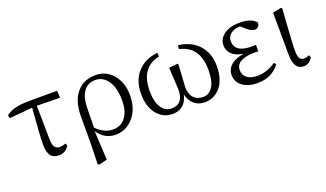

<svg xmlns="http://www.w3.org/2000/svg" viewBox="-70 -964 2737 1614"><g transform="rotate(-20 1298.5 -157.0)"><path d="M312.5 13.7Q260.7 13.7 236.8 -17.1Q212.9 -47.9 212.9 -114.3Q212.9 -199.2 230.5 -406.2Q232.4 -429.7 233.4 -440.4L25.4 -421.9L20.5 -450.2Q61.5 -480.5 113.3 -491.2Q160.2 -502 242.2 -502H478.5L482.4 -438.5L275.4 -442.4L279.3 -138.7Q280.3 -88.9 296.9 -68.4Q311.5 -49.8 342.8 -49.8Q362.3 -49.8 393.6 -61.5L401.4 -40Q366.2 13.7 312.5 13.7Z M599.6 202.1 587.9 193.4 592.8 -3.9V-229.5Q593.8 -370.1 658.2 -444.3Q718.8 -515.6 827.1 -515.6Q917 -515.6 977.5 -447.3Q1042 -375 1042 -257.8Q1042 -134.8 973.6 -57.6Q910.2 13.7 817.4 13.7Q716.8 13.7 659.2 -76.2L672.9 184.6ZM810.5 -35.2Q885.7 -35.2 925.8 -92.8Q964.8 -147.5 964.8 -240.2Q964.8 -360.4 915 -423.8Q873 -477.5 810.5 -477.5Q742.2 -477.5 705.1 -425.8Q668.9 -375 667 -279.3L664.1 -105.5Q731.4 -35.2 810.5 -35.2Z M1327.1 13.7Q1247.1 13.7 1193.4 -45.9Q1132.8 -114.3 1132.8 -236.3Q1132.8 -351.6 1197.3 -425.8Q1261.7 -500 1378.9 -514.6L1382.8 -480.5Q1209 -444.3 1209 -232.4Q1209 -133.8 1246.1 -80.1Q1279.3 -33.2 1333 -33.2Q1440.4 -33.2 1440.4 -161.1Q1440.4 -182.6 1436.5 -243.2Q1431.6 -316.4 1429.7 -361.3L1504.9 -370.1L1512.7 -365.2Q1511.7 -325.2 1505.9 -246.1Q1501 -182.6 1501 -163.1Q1501 -99.6 1533.2 -65.4Q1563.5 -33.2 1614.3 -33.2Q1667 -33.2 1698.2 -77.1Q1734.4 -127.9 1734.4 -231.4Q1734.4 -444.3 1560.5 -480.5L1564.5 -514.6Q1680.7 -500 1746.1 -426.8Q1811.5 -353.5 1811.5 -240.2Q1811.5 -114.3 1750 -45.9Q1695.3 13.7 1614.3 13.7Q1560.5 13.7 1522.5 -16.6Q1483.4 -48.8 1468.8 -108.4Q1455.1 -46.9 1417 -15.6Q1380.9 13.7 1327.1 13.7Z M2086.9 13.7Q2005.9 13.7 1955.1 -22.5Q1902.3 -59.6 1902.3 -123Q1902.3 -176.8 1942.9 -211.9Q1983.4 -247.1 2058.6 -257.8Q1991.2 -268.6 1955.1 -303.7Q1922.9 -335.9 1922.9 -380.9Q1922.9 -439.5 1972.7 -476.6Q2025.4 -515.6 2113.3 -515.6Q2221.7 -515.6 2260.7 -463.9Q2262.7 -445.3 2250 -430.7Q2237.3 -416 2217.8 -416Q2188.5 -416 2149.4 -449.2L2109.4 -484.4H2107.4Q2057.6 -484.4 2026.4 -460.9Q1993.2 -436.5 1993.2 -393.6Q1993.2 -292 2144.5 -292Q2160.2 -292 2181.6 -293.9V-234.4Q2178.7 -234.4 2174.8 -235.4Q2159.2 -236.3 2154.3 -236.3Q1980.5 -236.3 1980.5 -138.7Q1980.5 -94.7 2014.2 -69.3Q2047.9 -43.9 2107.4 -43.9Q2191.4 -43.9 2270.5 -99.6L2286.1 -81.1Q2213.9 13.7 2086.9 13.7Z M2499 13.7Q2411.1 13.7 2411.1 -122.1L2409.2 -498L2484.4 -513.7L2494.1 -504.9Q2490.2 -449.2 2484.4 -362.3Q2471.7 -186.5 2472.7 -129.9Q2473.6 -82 2486.3 -63.5Q2498 -46.9 2523.4 -46.9Q2544.9 -46.9 2570.3 -58.6L2579.1 -37.1Q2550.8 13.7 2499 13.7Z"/></g></svg>

Font: Bpmf GenRyu Min R
Style: R
Weight: 400
Foundry: But Ko
Version: Version 1.320